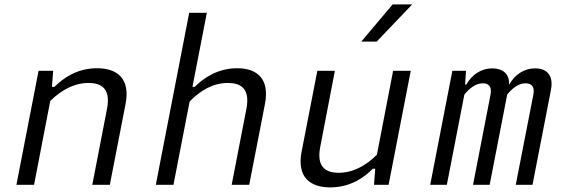

<svg xmlns="http://www.w3.org/2000/svg" viewBox="-20 -822 2520 854"><path d="M468.5 0 538.5 -359.5C560 -471.5 503 -518.5 411.5 -518.5C322.5 -518.5 260.5 -474 222 -435.5H211L216.5 -507H151.5L53 0H131.5L203.5 -373C253 -421.5 309.5 -453 374 -453C429.5 -453 473.5 -429.5 456 -338L390.5 0Z M751.5 0 823.5 -370.5C872 -420.5 928 -453 994 -453C1049.5 -453 1093.5 -429.5 1076 -338L1010.5 0H1088.5L1158.5 -359.5C1180 -471.5 1124 -518.5 1034.5 -518.5C948 -518.5 884 -474 846 -435.5H836L900 -765H821.5L673 0Z M1391.5 -507 1321.5 -147.5C1300 -35.5 1357.5 11.5 1449 11.5C1538 11.5 1600 -32.5 1638 -71.5H1649L1643.5 0H1708.5L1807 -507H1728.5L1656.5 -134C1607.5 -85 1550.5 -53.5 1486.5 -53.5C1430.5 -53.5 1386.5 -77.5 1404.5 -169L1469.5 -507ZM1587 -637 1726.5 -802.5H1813.5L1655.5 -637Z M2158 0 2236 -401.5C2258 -429 2286.5 -451.5 2317.5 -451.5C2339 -451.5 2360 -441.5 2352.5 -402L2274 0H2348.5L2430.5 -421.5C2443.5 -489.5 2410 -518 2360 -518C2311.5 -518 2270 -490.5 2245 -446H2244C2247 -494.5 2215 -518 2169.5 -518C2121.5 -518 2079 -490.5 2054 -446H2048.5L2053 -507H1992L1893.5 0H1967.5L2045.5 -401.5C2068 -429 2096 -451.5 2127.5 -451.5C2148.5 -451.5 2169.5 -441.5 2162 -402L2084 0Z"/></svg>

Font: Monaspace Neon Light
Style: Italic
Weight: 300
Italic angle: -11°
Designer: Riley Cran & the Lettermatic Team
Foundry: Lettermatic
Version: Version 1.200 (Monaspace Neon)